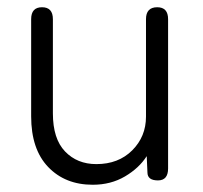

<svg xmlns="http://www.w3.org/2000/svg" viewBox="-20 -499 559 530"><path d="M236 11Q160 11 113 -38Q66 -87 66 -178V-446Q66 -479 96 -479Q126 -479 126 -446V-186Q126 -116 159.5 -81Q193 -46 246 -46Q307 -46 345 -84Q383 -122 383 -177V-446Q383 -479 414 -479Q444 -479 444 -446V-34Q444 -1 416 -1Q387 -1 387 -23L385 -68Q364 -35 325 -12Q286 11 236 11Z"/></svg>

Font: Shin Retro Maru Gothic Regular
Style: Regular
Weight: 400
Designer: Iose
Foundry: Typographish
Version: Version 1.002